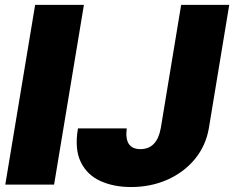

<svg xmlns="http://www.w3.org/2000/svg" viewBox="-20 -747 948 777"><path d="M319.6 -727.3 198.9 0H1.4L122.2 -727.3ZM713.1 -727.3H907.7L825.3 -228.7Q813.2 -157.7 769.2 -103.9Q725.1 -50.1 658 -20.1Q590.9 9.9 509.9 9.9Q440.3 9.9 386.5 -14.4Q332.7 -38.7 307 -91.1Q281.2 -143.5 295.5 -227.3H492.9Q482.2 -143.5 548.3 -143.5Q615.4 -143.5 630.7 -228.7Z"/></svg>

Font: Inter UI Black
Style: Italic
Weight: 900
Italic angle: -9.39999°
Designer: Rasmus Andersson
Foundry: rsms
Version: 3.2;8d6f07862